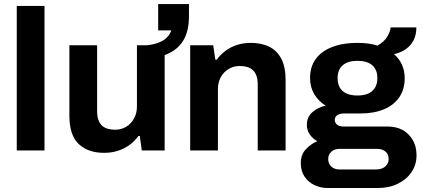

<svg xmlns="http://www.w3.org/2000/svg" viewBox="-20 -753 2117 961"><path d="M63.9 0V-723.4H202.7V0Z M501.2 12Q421.3 12 374.3 -31.8Q327.3 -75.6 327.3 -174.3V-526.4H466.1V-196.7Q466.1 -171.3 472.2 -153.8Q478.2 -136.3 489.7 -125.1Q501.3 -113.9 518.2 -108.8Q535.1 -103.7 555.8 -103.7Q587 -103.7 611.8 -118.7Q636.6 -133.7 651 -160.2Q665.4 -186.6 665.4 -219.6V-526.4H804.1V0H689.7L679.7 -72.2H672.7Q654.4 -47.1 628.8 -28Q603.3 -9 571 1.5Q538.7 12 501.2 12ZM716.1 -457.4V-526.4Q764.9 -531.9 795.4 -549.9Q825.8 -568 837.7 -600.7H771.7V-732.8H925.8V-671.6Q925.8 -605 903 -560.3Q880.2 -515.6 833.7 -490.5Q787.3 -465.5 716.1 -457.4Z M931.9 0V-526.4H1047.2L1057.8 -454.3H1064.8Q1083.5 -479.8 1108.7 -498.7Q1134 -517.7 1166 -528Q1198.1 -538.4 1235.7 -538.4Q1288.5 -538.4 1327.4 -519.2Q1366.4 -500 1387.9 -459.2Q1409.5 -418.3 1409.5 -352.2V0H1270V-329.7Q1270 -355.3 1263.9 -372.8Q1257.8 -390.2 1246.3 -401.3Q1234.8 -412.5 1218 -417.6Q1201.2 -422.7 1180.3 -422.7Q1149 -422.7 1124.2 -407.7Q1099.5 -392.7 1085.1 -366.8Q1070.7 -340.8 1070.7 -306.9V0Z M1620 188.1Q1584.8 188.1 1553.9 173.4Q1523 158.8 1504.3 130.8Q1485.5 102.9 1485.5 63.8Q1485.5 20.4 1511 -6.3Q1536.5 -33 1567.9 -46.4Q1544.7 -59.5 1530.3 -80.3Q1515.9 -101.2 1515.9 -129.2Q1515.9 -167.7 1544.2 -192.1Q1572.6 -216.6 1609.9 -224.2Q1573.1 -247.2 1552.5 -282.5Q1531.9 -317.7 1531.9 -362Q1531.9 -419.3 1560.7 -458.3Q1589.5 -497.3 1642.9 -517.8Q1696.3 -538.4 1768.7 -538.4Q1797.9 -538.4 1823.5 -535Q1849.1 -531.5 1869.8 -524.6Q1906.7 -546.9 1920.6 -573.3Q1934.5 -599.7 1935.3 -616H2064Q2064 -579.3 2050.3 -552.1Q2036.6 -524.9 2011.9 -507.5Q1987.1 -490.1 1952.2 -481.7Q1978.1 -459.7 1991.9 -429Q2005.6 -398.3 2005.6 -362.2Q2005.6 -306.3 1978.9 -266.8Q1952.2 -227.4 1902.5 -206.3Q1852.8 -185.1 1783.6 -185.1H1703.7Q1679.9 -185.1 1667.7 -176.3Q1655.6 -167.6 1655.6 -152.2Q1655.6 -139.2 1666.5 -129.4Q1677.4 -119.7 1700.6 -119.7H1919.7Q1985.9 -119.7 2025.4 -79.2Q2064.8 -38.7 2064.8 24.3Q2064.8 71.7 2039.7 108.7Q2014.6 145.7 1970.7 166.9Q1926.9 188.1 1870.2 188.1ZM1678 95.1H1862.9Q1881 95.1 1895 88.7Q1909 82.3 1917.1 70.4Q1925.3 58.5 1925.3 43.5Q1925.3 18.2 1909 5.2Q1892.7 -7.8 1869.2 -7.8H1678Q1654.4 -7.8 1638.6 6.2Q1622.8 20.3 1622.8 43.3Q1622.8 66.3 1638.2 80.7Q1653.6 95.1 1678 95.1ZM1769 -275Q1818.1 -275 1843.4 -297.7Q1868.7 -320.3 1868.7 -362.2Q1868.7 -404 1843.4 -426.3Q1818.1 -448.5 1769 -448.5Q1720.8 -448.5 1695.3 -426.3Q1669.8 -404 1669.8 -362.2Q1669.8 -334.7 1680.7 -315Q1691.7 -295.3 1713.8 -285.2Q1735.9 -275 1769 -275Z"/></svg>

Font: Archivo SemiBold
Style: Regular
Weight: 600
Designer: Hector Gatti
Foundry: Omnibus-Type
Version: Version 2.001